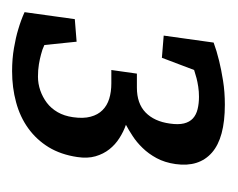

<svg xmlns="http://www.w3.org/2000/svg" viewBox="-56 -848 381 308"><g transform="rotate(90 134.0 -694.5)"><path d="M94.7 -523.9Q74.7 -523.9 57.6 -526.9Q40.5 -529.8 27.8 -533.7Q12.7 -538.1 0 -543.9L11.2 -624.5L47.4 -627.4L52.7 -575.7Q59.6 -572.3 67.9 -570.3Q74.7 -568.4 83.7 -566.9Q92.8 -565.4 103.5 -565.4Q114.7 -565.4 125.5 -569.1Q136.2 -572.8 145.3 -579.6Q154.3 -586.4 160.4 -596.9Q166.5 -607.4 168.5 -621.6Q170.9 -638.2 167.7 -649.9Q164.6 -661.6 157.2 -668.9Q149.9 -676.3 138.9 -679.7Q127.9 -683.1 114.3 -683.1H92.8L98.6 -724.1H121.1Q146.5 -724.1 160.9 -738Q175.3 -752 178.7 -776.9Q180.7 -790.5 178.5 -799.6Q176.3 -808.6 170.4 -814Q164.6 -819.3 155.5 -821.5Q146.5 -823.7 135.7 -823.7Q127.4 -823.7 119.6 -822.5Q111.8 -821.3 106 -819.8Q99.1 -817.9 92.8 -815.9L73.2 -764.2L37.6 -767.1L48.8 -847.2Q62 -852.1 78.1 -856Q91.8 -859.4 109.9 -862.3Q127.9 -865.2 148.4 -865.2Q201.7 -865.2 225.3 -844.5Q249 -823.7 243.7 -786.1Q241.2 -768.6 234.1 -755.6Q227.1 -742.7 217.8 -733.2Q208.5 -723.6 198.7 -717.3Q189 -710.9 180.7 -706.5Q191.9 -702.6 202.1 -696Q212.4 -689.5 220 -679.9Q227.5 -670.4 231.2 -657.7Q234.9 -645 232.4 -628.4Q228.5 -602.1 216.6 -582.5Q204.6 -563 186.3 -549.8Q168 -536.6 144.5 -530.3Q121.1 -523.9 94.7 -523.9Z"/></g></svg>

Font: Noticia Text
Style: Italic
Weight: 400
Italic angle: -8°
Designer: JM Sole
Foundry: JM Sole
Version: Version 1.003